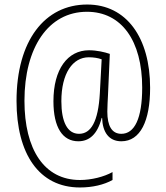

<svg xmlns="http://www.w3.org/2000/svg" viewBox="-20 -735 734 848"><path d="M643 -347C643 -568 539 -715 365 -715C178 -715 53 -556 53 -289C53 -56 152 93 333 93C389 93 439 81 477 60V25C439 46 384 60 333 60C175 60 88 -75 88 -290C88 -524 193 -683 364 -683C517 -683 608 -555 608 -348C608 -211 574 -144 516 -144C474 -144 454 -179 454 -242C454 -263 456 -295 457 -316L465 -497C442 -505 407 -513 373 -513C279 -513 216 -430 216 -288C216 -171 257 -111 326 -111C373 -111 410 -140 429 -214H431C433 -151 461 -111 516 -111C600 -111 643 -201 643 -347ZM251 -288C251 -411 301 -482 372 -482C393 -482 413 -479 429 -473L421 -324C414 -196 381 -144 329 -144C278 -144 251 -196 251 -288Z"/></svg>

Font: Noto Sans Condensed ExtraLight
Style: Regular
Weight: 200
Width: 3
Designer: Monotype Design Team
Foundry: Monotype Imaging Inc.
Version: Version 2.013